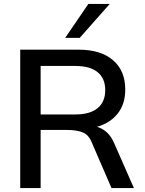

<svg xmlns="http://www.w3.org/2000/svg" viewBox="-20 -958 737 978"><path d="M83 0V-705H381Q493 -705 555.5 -651.5Q618 -598 618 -502Q618 -428 579.5 -379.5Q541 -331 474 -312Q502 -304 524 -284Q546 -264 561 -230L662 0H548L448 -231Q432 -272 400.5 -284Q369 -296 324 -296H187V0ZM187 -375H364Q438 -375 477 -407Q516 -439 516 -499Q516 -559 477 -590.5Q438 -622 364 -622H187ZM312 -765 430 -938H539L386 -765Z"/></svg>

Font: Mulish SemiBold
Style: Regular
Weight: 600
Designer: Vernon Adams
Foundry: Vernon Adams
Version: Version 3.603; ttfautohint (v1.8.3)